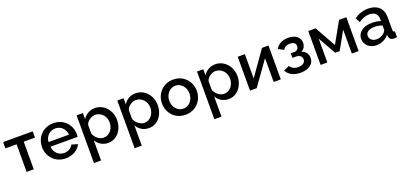

<svg xmlns="http://www.w3.org/2000/svg" viewBox="26 -1551 5891 2784"><g transform="rotate(-20 2971.5 -159.5)"><path d="M190 0H300V-426H474V-523H17V-426H190Z M793 10C903 10 992 -46 1028 -124L934 -151C914 -103 856 -71 797 -71C716 -71 646 -133 639 -225H1058C1059 -234 1061 -249 1061 -265C1061 -406 958 -532 794 -532C630 -532 522 -408 522 -260C522 -114 630 10 793 10ZM636 -298C642 -388 710 -451 793 -451C877 -451 944 -389 952 -298Z M1261 -98C1298 -34 1364 10 1448 10C1584 10 1680 -111 1680 -262C1680 -407 1576 -532 1433 -532C1354 -532 1288 -491 1248 -429V-523H1151V213H1261ZM1567 -262C1567 -171 1505 -84 1412 -84C1348 -84 1288 -134 1261 -198V-335C1277 -393 1347 -438 1404 -438C1497 -438 1567 -359 1567 -262Z M1889 -98C1926 -34 1992 10 2076 10C2212 10 2308 -111 2308 -262C2308 -407 2204 -532 2061 -532C1982 -532 1916 -491 1876 -429V-523H1779V213H1889ZM2195 -262C2195 -171 2133 -84 2040 -84C1976 -84 1916 -134 1889 -198V-335C1905 -393 1975 -438 2032 -438C2125 -438 2195 -359 2195 -262Z M2373 -261C2373 -116 2478 10 2642 10C2805 10 2911 -116 2911 -261C2911 -406 2805 -532 2642 -532C2480 -532 2373 -406 2373 -261ZM2642 -84C2555 -84 2486 -159 2486 -260C2486 -360 2556 -438 2642 -438C2729 -438 2798 -361 2798 -261C2798 -161 2729 -84 2642 -84Z M3119 -98C3156 -34 3222 10 3306 10C3442 10 3538 -111 3538 -262C3538 -407 3434 -532 3291 -532C3212 -532 3146 -491 3106 -429V-523H3009V213H3119ZM3425 -262C3425 -171 3363 -84 3270 -84C3206 -84 3146 -134 3119 -198V-335C3135 -393 3205 -438 3262 -438C3355 -438 3425 -359 3425 -262Z M3637 0H3740L4002 -367V0H4112V-523H4012L3747 -147V-522H3637Z M4418 8C4538 8 4625 -48 4625 -145C4625 -208 4592 -256 4528 -275C4575 -295 4598 -342 4598 -389C4598 -480 4521 -531 4415 -531C4325 -531 4256 -493 4222 -429L4305 -385C4326 -423 4358 -442 4410 -442C4470 -442 4500 -416 4500 -375C4500 -335 4473 -306 4433 -306H4377V-236H4431C4490 -235 4523 -205 4523 -161C4523 -113 4482 -81 4412 -81C4353 -81 4312 -104 4289 -143L4200 -103C4239 -33 4311 8 4418 8Z M4726 0H4830V-368L4985 -93H5054L5208 -368V0H5313V-523H5201L5020 -200L4840 -523H4726Z M5407 -153C5407 -61 5482 10 5587 10C5659 10 5735 -23 5781 -82L5784 -52C5788 -22 5811 5 5858 5C5869 5 5884 4 5905 0V-88C5884 -89 5876 -99 5876 -124V-319C5876 -455 5790 -532 5650 -532C5573 -532 5504 -509 5435 -463L5472 -389C5530 -427 5580 -448 5638 -448C5720 -448 5766 -404 5766 -331V-298C5728 -312 5676 -319 5630 -319C5498 -319 5407 -253 5407 -153ZM5740 -121C5712 -92 5665 -71 5618 -71C5548 -71 5511 -116 5511 -162C5511 -217 5566 -252 5646 -252C5685 -252 5729 -244 5766 -230V-170C5766 -157 5756 -137 5740 -121Z"/></g></svg>

Font: FIGSv2-sans-serif SemiBold
Style: Regular
Weight: 600
Designer: Matt McInerney, Pablo Impallari, Rodrigo Fuenzalida,Mirko Velimirovic
Foundry: Matt McInerney, Pablo Impallari, Rodrigo Fuenzalida
Version: Version 4.021;hotconv 1.0.109;makeotfexe 2.5.65596